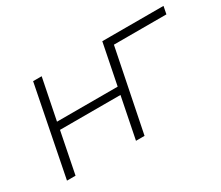

<svg xmlns="http://www.w3.org/2000/svg" viewBox="-91 -687 1028 894"><g transform="rotate(-30 423.5 -240.0)"><path d="M146 -480H192L148 -261H475L519 -480H565L468 0H422L467 -221H141L97 0H51ZM839 -439H555L468 0H422L518 -480H847Z"/></g></svg>

Font: Montserrat Ace
Style: Light Italic
Weight: 300
Italic angle: -11.3°
Designer: Julieta Ulanovsky
Foundry: Julieta Ulanovsky
Version: Version 1